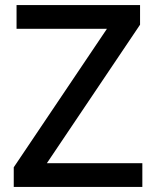

<svg xmlns="http://www.w3.org/2000/svg" viewBox="-20 -734 614 754"><path d="M539 0V-93H164L530 -637V-714H45V-621H400L34 -77V0Z"/></svg>

Font: Noto Sans Bengali UI Medium
Style: Regular
Weight: 500
Designer: Jelle Bosma - Monotype Design Team
Foundry: Monotype Imaging Inc.
Version: Version 2.003